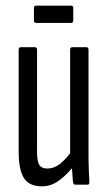

<svg xmlns="http://www.w3.org/2000/svg" viewBox="-20 -653 379 679"><path d="M129 6Q83 6 64.5 -23.5Q46 -53 46 -116V-477Q46 -486 53 -486H104Q111 -486 111 -477V-117Q111 -81 119.5 -69Q128 -57 147 -57Q173 -57 196.5 -77Q220 -97 242 -131L248 -75Q222 -40 192 -17Q162 6 129 6ZM246 0Q240 0 238 -9Q236 -30 234.5 -58.5Q233 -87 233 -101L228 -107V-477Q228 -486 236 -486H286Q293 -486 293 -477V-120Q293 -78 294 -51.5Q295 -25 296 -11Q297 0 290 0ZM108 -572Q100 -572 100 -580V-625Q100 -633 108 -633H231Q239 -633 239 -625V-580Q239 -572 231 -572Z"/></svg>

Font: Sofia Sans Extra Condensed
Style: Regular
Weight: 400
Designer: Botio Nikoltchev, Ani Petrova
Foundry: lettersoup
Version: Version 4.101